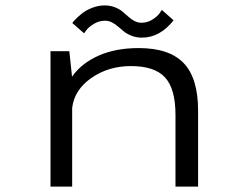

<svg xmlns="http://www.w3.org/2000/svg" viewBox="-20 -689 890 709"><path d="M504 -550Q484 -550 467 -556.5Q450 -563 438.5 -572Q427 -581 416.8 -590.2Q406.5 -599.5 394 -606Q381.5 -612.5 368 -612.5Q346 -612.5 326.5 -600.8Q307 -589 299 -577.5L290.5 -566L247 -604Q249 -607.5 257.8 -616.8Q266.5 -626 281.8 -638.5Q297 -651 320 -660Q343 -669 366.5 -669Q386.5 -669 403.5 -662.5Q420.5 -656 432 -646.5Q443.5 -637 453.8 -627.5Q464 -618 476.5 -611.5Q489 -605 502.5 -605Q524.5 -605 543.2 -617Q562 -629 570 -641L577.5 -652.5L621 -614Q570.5 -550 504 -550ZM166.5 0V-500H236L246 -406Q281 -455.5 344 -483.5Q407 -511.5 492 -511.5Q605 -511.5 658.2 -456Q711.5 -400.5 711.5 -280.5V0H628V-265Q628 -361 589.5 -403Q551 -445 463.5 -445Q380.5 -445 317.5 -401.2Q254.5 -357.5 246.5 -290.5V0Z"/></svg>

Font: League Mono Wide Light
Style: Regular
Weight: 300
Width: 8
Designer: Tyler Finck
Foundry: The League of Moveable Type / Tyler Finck
Version: Version 2.210